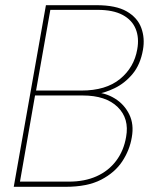

<svg xmlns="http://www.w3.org/2000/svg" viewBox="-20 -720 591 740"><path d="M33 0 157 -700H352Q427 -700 468.5 -676Q510 -652 524.5 -612.5Q539 -573 531 -528Q521 -471 491 -435Q461 -399 421.5 -380Q382 -361 342 -355L343 -364Q386 -363 422.5 -340.5Q459 -318 478 -279.5Q497 -241 488 -191Q480 -142 451.5 -98.5Q423 -55 370 -27.5Q317 0 233 0ZM57 -20H246Q306 -20 352 -40.5Q398 -61 427.5 -100Q457 -139 466 -192Q479 -263 433.5 -307.5Q388 -352 299 -352H115ZM119 -371H294Q388 -371 442.5 -415.5Q497 -460 509 -530Q517 -574 503 -608.5Q489 -643 452.5 -662.5Q416 -682 356 -682H174Z"/></svg>

Font: DM Sans 11pt Thin
Style: Italic
Weight: 250
Italic angle: -10°
Version: Version 4.004;gftools[0.9.30]